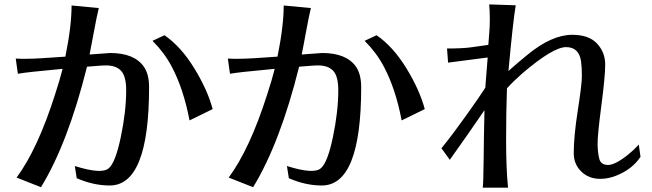

<svg xmlns="http://www.w3.org/2000/svg" viewBox="-20 -818 2977 876"><path d="M51.8 -550.8Q65.4 -549.8 78.1 -549.8H102.5Q146.5 -549.8 278.3 -559.6Q306.6 -699.2 306.6 -793L430.7 -781.2Q420.9 -741.2 408.2 -671.4Q395.5 -601.6 388.7 -569.3L482.4 -576.2Q591.8 -576.2 635.7 -514.6Q660.2 -480.5 660.2 -419.9Q660.2 28.3 480.5 28.3Q406.2 28.3 330.1 -4.9L321.3 -60.5Q445.3 -21.5 476.6 -50.8Q506.8 -76.2 531.2 -192.9Q555.7 -309.6 555.7 -406.2Q555.7 -469.7 532.7 -494.6Q509.8 -519.5 463.9 -519.5Q450.2 -519.5 426.3 -517.6Q402.3 -515.6 377 -513.7Q290 -165 167 36.1L55.7 -7.8Q152.3 -138.7 231.4 -387.7Q252.9 -453.1 265.6 -503.9Q95.7 -488.3 61.5 -481.4ZM675.8 -631.8 730.5 -657.2Q805.7 -605.5 866.2 -506.8Q926.8 -408.2 950.2 -320.3L844.7 -268.6Q817.4 -413.1 762.7 -515.6Q729.5 -578.1 675.8 -631.8Z M1019.5 -550.8Q1033.2 -549.8 1045.9 -549.8H1070.3Q1114.3 -549.8 1246.1 -559.6Q1274.4 -699.2 1274.4 -793L1398.4 -781.2Q1388.7 -741.2 1376 -671.4Q1363.3 -601.6 1356.4 -569.3L1450.2 -576.2Q1559.6 -576.2 1603.5 -514.6Q1627.9 -480.5 1627.9 -419.9Q1627.9 28.3 1448.2 28.3Q1374 28.3 1297.9 -4.9L1289.1 -60.5Q1413.1 -21.5 1444.3 -50.8Q1474.6 -76.2 1499 -192.9Q1523.4 -309.6 1523.4 -406.2Q1523.4 -469.7 1500.5 -494.6Q1477.5 -519.5 1431.6 -519.5Q1418 -519.5 1394 -517.6Q1370.1 -515.6 1344.7 -513.7Q1257.8 -165 1134.8 36.1L1023.4 -7.8Q1120.1 -138.7 1199.2 -387.7Q1220.7 -453.1 1233.4 -503.9Q1063.5 -488.3 1029.3 -481.4ZM1643.6 -631.8 1698.2 -657.2Q1773.4 -605.5 1834 -506.8Q1894.5 -408.2 1918 -320.3L1812.5 -268.6Q1785.2 -413.1 1730.5 -515.6Q1697.3 -578.1 1643.6 -631.8Z M1994.1 -141.6Q2042 -200.2 2105.5 -289.1Q2168.9 -377.9 2194.3 -418L2197.3 -459Q2199.2 -486.3 2201.7 -513.2Q2204.1 -540 2205.1 -555.7Q2185.5 -553.7 2024.4 -532.2L2019.5 -596.7Q2089.8 -596.7 2129.4 -602.1Q2168.9 -607.4 2208 -613.3Q2210 -646.5 2212.4 -670.4Q2214.8 -694.3 2214.8 -731Q2214.8 -767.6 2211.9 -797.9L2333 -793.9Q2320.3 -718.8 2299.8 -494.1Q2338.9 -529.3 2385.7 -567.4Q2497.1 -659.2 2590.8 -659.2Q2667 -659.2 2704.1 -619.1Q2741.2 -579.1 2741.2 -523.9Q2741.2 -468.8 2723.6 -335.4Q2706.1 -202.1 2706.5 -161.1Q2707 -120.1 2714.4 -92.8Q2721.7 -65.4 2754.4 -65.4Q2787.1 -65.4 2846.7 -113.3Q2873 -134.8 2894.5 -158.2L2902.3 -102.5Q2864.3 -44.9 2789.1 -15.6Q2753.9 -2 2718.8 -2Q2666 -2 2631.8 -35.6Q2597.7 -69.3 2597.7 -119.1Q2597.7 -196.3 2616.2 -314.5Q2634.8 -432.6 2634.8 -472.2Q2634.8 -511.7 2630.9 -539.1Q2621.1 -603.5 2562 -603Q2502.9 -602.5 2363.3 -483.4Q2325.2 -450.2 2293 -415Q2289.1 -308.6 2289.1 -178.7Q2289.1 -48.8 2297.9 38.1H2182.6Q2185.5 16.6 2186.5 -85Q2187.5 -186.5 2190.4 -315.4Q2108.4 -195.3 2032.2 -88.9Z"/></svg>

Font: GenEi LateMin P v2
Style: Medium
Weight: 500
Designer: o_tamon (Modified)
Foundry: o_tamon / Adobe Systems Incorporated / FONT 910 / Philipp H. Poll
Version: Version 2.1;Original Version 1.004